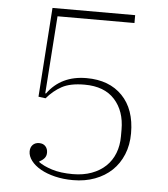

<svg xmlns="http://www.w3.org/2000/svg" viewBox="-51 -744 703 803"><g transform="rotate(5 300.0 -343.0)"><path d="M285 12Q244 12 209 3.5Q174 -5 148.5 -19.5Q123 -34 108.5 -53Q94 -72 94 -92Q94 -109 104 -119.5Q114 -130 131 -130Q148 -130 157.5 -119.5Q167 -109 167 -93Q167 -79 159 -69.5Q151 -60 138 -54V-51Q158 -36 194 -24.5Q230 -13 282 -13Q326 -13 361 -26Q396 -39 420 -62Q444 -85 456.5 -117Q469 -149 469 -188V-216Q469 -294 425.5 -342Q382 -390 299 -390Q239 -390 204 -371Q169 -352 141 -319L111 -323L137 -698H484V-665H161L138 -340L141 -339Q198 -418 305 -418Q400 -418 455 -361.5Q510 -305 510 -204Q510 -155 493.5 -115Q477 -75 447.5 -47Q418 -19 376.5 -3.5Q335 12 285 12Z"/></g></svg>

Font: IBM Plex Serif ExtLt
Style: Regular
Weight: 200
Designer: Mike Abbink, Paul van der Laan, Pieter van Rosmalen
Foundry: Bold Monday
Version: Version 3.001